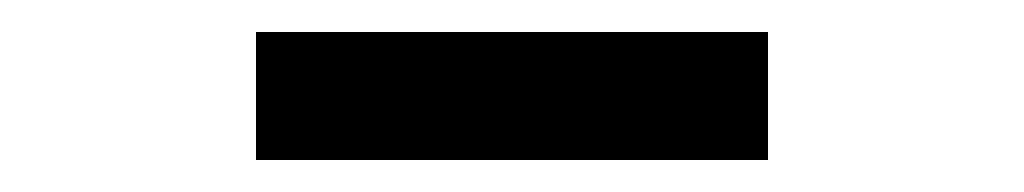

<svg xmlns="http://www.w3.org/2000/svg" viewBox="-20 -390 640 120"><path d="M140 -290V-370H460V-290Z"/></svg>

Font: JetBrains Mono Zero
Style: Regular-Zero
Weight: 400
Designer: Philipp Nurullin, Konstantin Bulenkov
Foundry: JetBrains
Version: Version 2.211